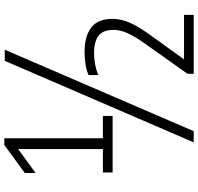

<svg xmlns="http://www.w3.org/2000/svg" viewBox="-34 -816 918 890"><g transform="rotate(-90 425.0 -371.0)"><path d="M70.5 -308V-353H179V-746L68 -665V-715L198 -810H229V-353H332.5V-308ZM210 68 588 -808H639.5L262 68ZM528 68V39L666 -155.5Q700.5 -204 716 -237.8Q731.5 -271.5 731.5 -303.5Q731.5 -352 704.5 -373Q677.5 -394 625.5 -394Q569 -394 522 -374.5V-419.5Q543 -429 571.5 -433.5Q600 -438 630.5 -438Q701.5 -438 742.2 -407.2Q783 -376.5 782.5 -307Q782 -268 765 -229Q748 -190 708.5 -135L595 23H801V68Z"/></g></svg>

Font: Encode Sans SemiCondensed SemiCondensed Light
Style: Regular
Weight: 300
Width: 4
Designer: Multiple Designers
Foundry: Impallari Type
Version: Version 3.000; ttfautohint (v1.8.3) -l 8 -r 50 -G 200 -x 14 